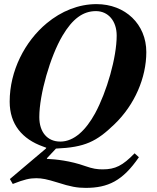

<svg xmlns="http://www.w3.org/2000/svg" viewBox="-20 -705 762 933"><path d="M203 17 28 165 42 189C98 167 124 161 156 161C185 161 208 166 260 182C322 202 355 208 396 208C505 208 576 174 655 59L634 40C576 100 540 118 479 118C452 118 431 115 394 102C321 76 251 69 208 67V64L252 17C393 11 449 -17 536 -101C635 -196 691 -328 691 -452C691 -587 589 -685 449 -685C362 -685 278 -651 207 -592C101 -504 27 -361 27 -211C27 -101 88 -29 189 7C197 10 200 11 205 13ZM547 -532C547 -426 499 -259 442 -154C398 -74 341 -17 273 -17C210 -17 171 -63 171 -136C171 -246 224 -431 284 -532C332 -613 383 -651 446 -651C506 -651 547 -603 547 -532Z"/></svg>

Font: STIXGeneral
Style: Bold Italic
Weight: 700
Italic angle: -16.33°
Designer: MicroPress Inc., with final additions and corrections provided by Coen Hoffman, Elsevier (retired)
Version: Version 1.1.0